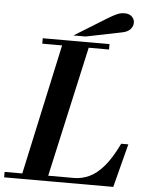

<svg xmlns="http://www.w3.org/2000/svg" viewBox="-88 -972 767 1020"><g transform="rotate(5 296.0 -462.0)"><path d="M61 0 225 -754H367L199 0ZM-27 0V-29H343Q384 -29 423.5 -47Q463 -65 501 -109Q539 -153 577 -232H615L555 0ZM113 -725V-754H469V-725ZM274 -783 449 -891Q479 -909 497 -916.5Q515 -924 535 -924Q560 -924 574 -910.5Q588 -897 588 -878Q588 -860 574.5 -844Q561 -828 531 -822L339 -783Z"/></g></svg>

Font: Libre Bodoni SemiBold
Style: Italic
Weight: 600
Italic angle: -13°
Version: Version 2.003